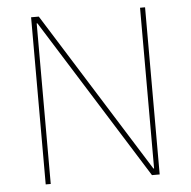

<svg xmlns="http://www.w3.org/2000/svg" viewBox="-51 -748 794 799"><g transform="rotate(-5 346.0 -349.0)"><path d="M107.9 0V-698.2H140.1L560.1 -26.9H563V-698.2H584V0H551.8L131.8 -670.9H128.9V0Z"/></g></svg>

Font: Anuphan Thin
Style: Regular
Weight: 250
Designer: Mike Abbink, Paul van der Laan, Pieter van Rosmalen, Mint Tantisuwanna
Foundry: Bold Monday; Cadson Demak
Version: Version 3.002;hotconv 1.0.109;makeotfexe 2.5.65596